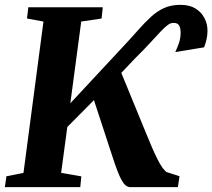

<svg xmlns="http://www.w3.org/2000/svg" viewBox="-26 -773 877 793"><path d="M-6 0 0.5 -45 71 -59 153.5 -684 85.5 -696.5 91 -743H398.5L393.5 -696.5L309.5 -684L264.5 -346.5L474.5 -572Q512.5 -612.5 541.8 -645.8Q571 -679 597 -703Q623 -727 652 -740Q681 -753 719.5 -753Q757 -753 781.5 -737.8Q806 -722.5 818.5 -698.2Q831 -674 831 -646.5Q831 -627.5 827 -610.2Q823 -593 817 -577.5L698 -558Q705.5 -574 712.8 -594.2Q720 -614.5 720 -638Q720 -656 714.2 -667.2Q708.5 -678.5 690 -678.5Q679 -678.5 667.2 -670Q655.5 -661.5 638.5 -643.8Q621.5 -626 595.5 -597.5Q569.5 -569 530 -530L475 -472L573.5 -232Q588.5 -195 601 -166Q613.5 -137 624.2 -115.8Q635 -94.5 644.2 -81.5Q653.5 -68.5 661.5 -62.5L715.5 -45L708.5 0H510.5Q500.5 -1 492.2 -8Q484 -15 476 -29.5Q468 -44 459.2 -66.8Q450.5 -89.5 440 -121.5L362 -359.5L252 -248.5L226.5 -59L310 -44.5L305.5 0Z"/></svg>

Font: Merriweather 36pt ExtraBold
Style: Italic
Weight: 800
Italic angle: -7.8°
Version: Version 2.101